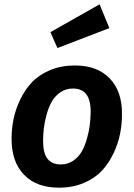

<svg xmlns="http://www.w3.org/2000/svg" viewBox="-20 -847 615 883"><path d="M438 -827.1 482.9 -717.8 244.1 -626 211.9 -699.2ZM251 16.1Q147.5 16.1 90.3 -43.5Q33.2 -103 33.2 -208Q33.2 -253.9 42.2 -298.8Q51.3 -343.8 73 -389.2Q94.7 -434.6 127 -468.8Q159.2 -502.9 210.2 -524.4Q261.2 -545.9 324.2 -545.9Q427.7 -545.9 484.9 -486.1Q542 -426.3 541 -321.8Q541 -276.4 532.2 -231.7Q523.4 -187 502 -141.6Q480.5 -96.2 448.5 -61.8Q416.5 -27.3 365.5 -5.6Q314.5 16.1 251 16.1ZM259.8 -90.8Q291.5 -90.8 316.7 -107.9Q341.8 -125 356.2 -150.6Q370.6 -176.3 380.1 -210.2Q389.6 -244.1 393.1 -273.4Q396.5 -302.7 397 -332Q397 -387.7 376.5 -413.8Q356 -439.9 314.9 -439.9Q283.2 -439.9 258.1 -422.9Q232.9 -405.8 218.3 -379.9Q203.6 -354 194.3 -320.1Q185.1 -286.1 181.6 -256.6Q178.2 -227.1 178.2 -198.2Q178.2 -142.6 198.5 -116.7Q218.8 -90.8 259.8 -90.8Z"/></svg>

Font: FiraGO SemiBold
Style: Italic
Weight: 600
Italic angle: -8°
Designer: bBox Type GmbH
Foundry: bBox Type GmbH
Version: Version 1.001;PS 001.001;hotconv 1.0.88;makeotf.lib2.5.64775